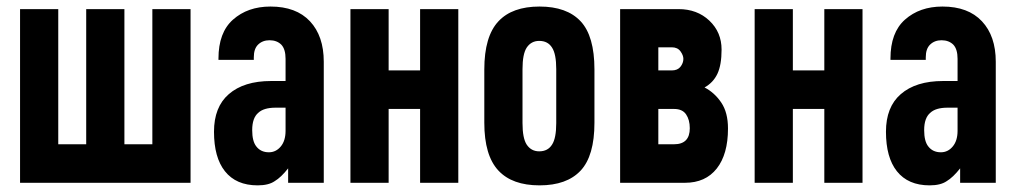

<svg xmlns="http://www.w3.org/2000/svg" viewBox="-20 -556 3089 584"><path d="M41 -528.3H157.2V-117.2H242.2V-528.3H358.4V-117.2H443.4V-528.3H559.6V0H41Z M964.8 -368.2V0H856.4V-43.9Q835 -16.6 815.4 -4.9Q796.9 7.8 763.7 7.8Q698.2 7.8 664.1 -35.2Q630.9 -77.1 630.9 -155.3Q630.9 -230.5 675.8 -269.5Q721.7 -309.6 804.7 -309.6H848.6V-377Q848.6 -406.2 835.9 -419.9Q822.3 -433.6 799.8 -433.6Q778.3 -433.6 764.6 -419.9Q752 -407.2 752 -381.8V-374H644.5V-377.9Q644.5 -457 688.5 -496.1Q733.4 -536.1 802.7 -536.1Q880.9 -536.1 922.9 -491.2Q964.8 -446.3 964.8 -368.2ZM848.6 -158.2V-228.5H818.4Q782.2 -228.5 765.6 -212.9Q747.1 -197.3 747.1 -160.2Q747.1 -126 759.8 -110.4Q773.4 -92.8 797.9 -92.8Q819.3 -92.8 834 -110.4Q848.6 -127.9 848.6 -158.2Z M1257.8 0V-224.6H1162.1V0H1045.9V-528.3H1162.1V-341.8H1257.8V-528.3H1374V0Z M1453.1 -182.6V-344.7Q1453.1 -445.3 1496.1 -491.2Q1538.1 -536.1 1621.1 -536.1Q1704.1 -536.1 1746.1 -491.2Q1788.1 -446.3 1788.1 -344.7V-182.6Q1788.1 -82 1746.1 -37.1Q1704.1 7.8 1621.1 7.8Q1538.1 7.8 1496.1 -37.1Q1453.1 -83 1453.1 -182.6ZM1671.9 -181.6V-345.7Q1671.9 -391.6 1659.2 -411.1Q1646.5 -431.6 1620.1 -431.6Q1595.7 -431.6 1582 -411.1Q1569.3 -391.6 1569.3 -345.7V-181.6Q1569.3 -135.7 1582 -116.2Q1595.7 -95.7 1620.1 -95.7Q1646.5 -95.7 1659.2 -116.2Q1671.9 -135.7 1671.9 -181.6Z M1866.2 0V-528.3H2043.9Q2100.6 -528.3 2137.7 -493.2Q2174.8 -458 2174.8 -405.3Q2174.8 -358.4 2162.1 -331.5Q2149.4 -304.7 2123 -290Q2153.3 -274.4 2173.8 -244.1Q2194.3 -213.9 2194.3 -165Q2194.3 -86.9 2160.2 -43.5Q2126 0 2063.5 0ZM2030.3 -224.6H1982.4V-117.2H2030.3Q2078.1 -117.2 2078.1 -166Q2078.1 -191.4 2066.9 -208Q2055.7 -224.6 2030.3 -224.6ZM2023.4 -412.1H1982.4V-341.8H2023.4Q2041 -341.8 2049.8 -353Q2058.6 -364.3 2058.6 -377Q2058.6 -387.7 2049.8 -399.9Q2041 -412.1 2023.4 -412.1Z M2487.3 0V-224.6H2391.6V0H2275.4V-528.3H2391.6V-341.8H2487.3V-528.3H2603.5V0Z M3008.8 -368.2V0H2900.4V-43.9Q2878.9 -16.6 2859.4 -4.9Q2840.8 7.8 2807.6 7.8Q2742.2 7.8 2708 -35.2Q2674.8 -77.1 2674.8 -155.3Q2674.8 -230.5 2719.7 -269.5Q2765.6 -309.6 2848.6 -309.6H2892.6V-377Q2892.6 -406.2 2879.9 -419.9Q2866.2 -433.6 2843.8 -433.6Q2822.3 -433.6 2808.6 -419.9Q2795.9 -407.2 2795.9 -381.8V-374H2688.5V-377.9Q2688.5 -457 2732.4 -496.1Q2777.3 -536.1 2846.7 -536.1Q2924.8 -536.1 2966.8 -491.2Q3008.8 -446.3 3008.8 -368.2ZM2892.6 -158.2V-228.5H2862.3Q2826.2 -228.5 2809.6 -212.9Q2791 -197.3 2791 -160.2Q2791 -126 2803.7 -110.4Q2817.4 -92.8 2841.8 -92.8Q2863.3 -92.8 2877.9 -110.4Q2892.6 -127.9 2892.6 -158.2Z"/></svg>

Font: Dinish Condensed
Style: Bold
Weight: 700
Width: 3
Designer: Bert Driehuis
Foundry: Playbeing
Version: Version 3.006; git-39231f3c-release